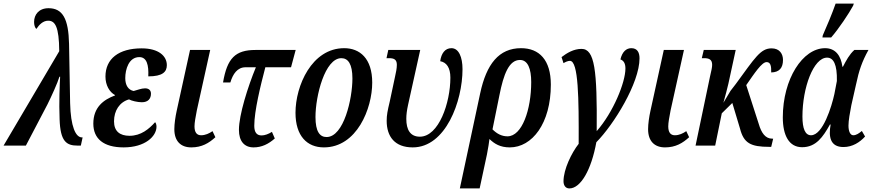

<svg xmlns="http://www.w3.org/2000/svg" viewBox="-40 -816 4887 1076"><path d="M-20 0H105L226 -231C247 -273 283 -352 293 -386H297C295 -352 290 -239 294 -148C298 -23 332 0 395 0H413L423 -46H419C384 -46 356 -107 353 -238L347 -570C344 -711 311 -770 232 -770C178 -770 151 -734 151 -693C151 -677 155 -661 164 -654C179 -677 201 -700 230 -700C269 -700 291 -666 292 -529Z M653 10C773 10 837 -52 837 -106C837 -118 833 -129 829 -131C795 -93 750 -55 686 -55C632 -55 599 -80 599 -136C599 -196 630 -244 683 -259C697 -251 731 -243 755 -243C790 -243 806 -263 806 -291C806 -309 795 -321 773 -321C752 -321 729 -311 709 -306C679 -312 662 -338 662 -378C662 -428 682 -496 741 -496C783 -496 794 -451 791 -388C871 -388 895 -413 895 -451C895 -502 849 -545 754 -545C626 -545 551 -487 551 -387C551 -339 573 -300 605 -283L604 -281C540 -257 483 -215 483 -123C483 -39 540 10 653 10Z M1032 10C1091 10 1131 -14 1167 -47L1151 -81C1132 -68 1111 -58 1087 -58C1063 -58 1050 -74 1050 -108C1050 -129 1056 -160 1063 -197L1138 -536H1025L950 -194C943 -162 937 -122 937 -92C937 -25 973 10 1032 10Z M1381 10C1427 10 1465 -9 1500 -40L1484 -77C1465 -65 1444 -57 1426 -57C1399 -57 1385 -74 1385 -111C1385 -194 1420 -336 1447 -439H1591L1617 -536H1392C1279 -536 1233 -490 1210 -354H1251C1265 -401 1290 -439 1336 -439H1394C1349 -330 1299 -172 1299 -88C1299 -24 1330 10 1381 10Z M1775 10C1960 10 2046 -208 2046 -353C2046 -489 1976 -546 1889 -546C1707 -546 1616 -335 1616 -184C1616 -54 1681 10 1775 10ZM1790 -48C1752 -48 1728 -79 1728 -160C1728 -279 1781 -490 1873 -490C1911 -490 1935 -457 1935 -376C1935 -263 1887 -48 1790 -48Z M2273 10C2458 10 2552 -249 2552 -428C2552 -496 2531 -546 2490 -546C2454 -546 2433 -517 2427 -473C2462 -467 2484 -437 2484 -381C2484 -240 2419 -50 2313 -50C2259 -50 2237 -89 2237 -150C2237 -173 2240 -197 2247 -229L2315 -536H2136L2126 -490H2140C2166 -490 2184 -484 2184 -453C2184 -433 2179 -409 2174 -387L2144 -246C2132 -196 2127 -171 2127 -139C2127 -50 2173 10 2273 10Z M2537 240H2648L2689 49C2696 13 2701 -19 2703 -37C2731 -10 2763 10 2817 10C2942 10 3047 -124 3047 -342C3047 -480 2982 -546 2880 -546C2756 -546 2686 -457 2651 -293ZM2804 -52C2771 -52 2744 -67 2720 -91L2759 -283C2782 -399 2812 -480 2874 -480C2918 -480 2937 -431 2937 -356C2937 -202 2886 -52 2804 -52Z M3151 240C3214 240 3274 136 3302 -19C3400 -118 3544 -351 3544 -489C3544 -523 3531 -546 3498 -546C3470 -546 3447 -526 3437 -483C3457 -476 3465 -458 3465 -432C3465 -354 3397 -187 3304 -81C3307 -423 3293 -542 3219 -542C3175 -542 3137 -519 3107 -496L3118 -462C3129 -469 3143 -475 3154 -475C3202 -475 3204 -264 3203 -10C3163 41 3118 133 3118 200C3118 221 3128 240 3151 240Z M3687 10C3746 10 3786 -14 3822 -47L3806 -81C3787 -68 3766 -58 3742 -58C3718 -58 3705 -74 3705 -108C3705 -129 3711 -160 3718 -197L3793 -536H3680L3605 -194C3598 -162 3592 -122 3592 -92C3592 -25 3628 10 3687 10Z M4293 -39H4287C4250 -39 4227 -70 4212 -122L4142 -339C4188 -405 4229 -468 4256 -468C4278 -468 4283 -447 4282 -410C4328 -411 4348 -436 4348 -480C4348 -513 4330 -545 4284 -545C4222 -545 4191 -492 4084 -346L4054 -307L4014 -240C4024 -275 4036 -321 4042 -347L4083 -536H3904L3893 -490H3906C3933 -490 3951 -483 3951 -453C3951 -438 3947 -422 3939 -387L3858 0H3968L4005 -181L4064 -239L4107 -96C4128 -14 4166 7 4272 7H4282Z M4569 -606H4618C4660 -654 4718 -741 4741 -784L4745 -796H4643C4626 -746 4590 -660 4571 -618ZM4455 9C4533 9 4572 -48 4611 -118H4615C4603 -52 4611 8 4687 8C4738 8 4779 -19 4808 -51L4790 -82C4773 -68 4758 -58 4742 -58C4724 -58 4715 -82 4715 -112C4715 -140 4723 -185 4731 -226L4757 -341C4774 -422 4791 -471 4827 -536H4748C4720 -511 4702 -477 4684 -442H4681C4673 -504 4642 -546 4584 -546C4458 -546 4347 -373 4347 -158C4347 -57 4382 9 4455 9ZM4505 -58C4473 -58 4457 -94 4457 -163C4457 -325 4519 -493 4595 -493C4631 -493 4652 -455 4650 -362L4636 -289C4621 -220 4572 -58 4505 -58Z"/></svg>

Font: Noto Serif Condensed Semi
Style: Italic
Weight: 600
Width: 3
Italic angle: -12°
Designer: Monotype Design Team
Foundry: Monotype Imaging Inc.
Version: Version 1.901